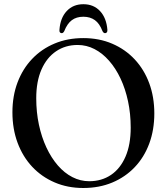

<svg xmlns="http://www.w3.org/2000/svg" viewBox="-20 -900 813 935"><path d="M385.5 -714.5Q463 -714.5 526.5 -687.2Q590 -660 636 -610.8Q682 -561.5 706.8 -494.5Q731.5 -427.5 731.5 -347.5Q731.5 -267.5 706.8 -200.8Q682 -134 636 -85.8Q590 -37.5 526.5 -11Q463 15.5 385.5 15.5Q309 15.5 245.8 -11.8Q182.5 -39 136.5 -88.2Q90.5 -137.5 65.5 -205Q40.5 -272.5 40.5 -353Q40.5 -432.5 65.5 -498.8Q90.5 -565 136.5 -613.2Q182.5 -661.5 245.8 -688Q309 -714.5 385.5 -714.5ZM616.5 -278.5Q616.5 -346 603.5 -406.8Q590.5 -467.5 567 -517.5Q543.5 -567.5 511.2 -604.2Q479 -641 440.2 -661Q401.5 -681 358 -681Q298.5 -681 253 -650.2Q207.5 -619.5 182 -561.5Q156.5 -503.5 156.5 -421.5Q156.5 -353.5 169.5 -292.8Q182.5 -232 206 -181.8Q229.5 -131.5 261.5 -94.5Q293.5 -57.5 332.5 -37.5Q371.5 -17.5 414.5 -17.5Q475 -17.5 520.5 -48.2Q566 -79 591.2 -137.2Q616.5 -195.5 616.5 -278.5ZM386 -818.5Q352 -818.5 329.5 -801.5Q307 -784.5 293 -748.5Q290 -743 287 -740.8Q284 -738.5 280.5 -738.5Q275 -738.5 271.8 -742.5Q268.5 -746.5 269.5 -754.5Q273.5 -812.5 304.8 -846Q336 -879.5 386 -879.5Q436 -879.5 467.2 -846Q498.5 -812.5 503 -754.5Q503.5 -746.5 500.2 -742.5Q497 -738.5 491.5 -738.5Q488 -738.5 485 -740.8Q482 -743 479 -748.5Q465 -785.5 442 -802Q419 -818.5 386 -818.5Z"/></svg>

Font: Fraunces 60pt
Style: Regular
Weight: 400
Version: Version 1.000;[b76b70a41]